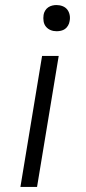

<svg xmlns="http://www.w3.org/2000/svg" viewBox="-20 -742 340 762"><path d="M61 0 147 -520H213L127 0ZM205 -618Q192 -618 181 -622.5Q170 -627 162.5 -636Q155 -645 153 -657.5Q151 -670 153 -683Q154 -691 159 -699.5Q164 -708 171.5 -713Q179 -718 187.5 -720Q196 -722 204 -722Q217 -722 228.5 -717.5Q240 -713 247 -704Q254 -695 256.5 -682.5Q259 -670 256 -657Q255 -649 250 -640.5Q245 -632 238 -627Q231 -622 222 -620Q213 -618 205 -618Z"/></svg>

Font: Iosevka Aile Light
Style: Italic
Weight: 300
Italic angle: -9°
Designer: Belleve Invis
Foundry: Belleve Invis
Version: Version 31.1.0; ttfautohint (v1.8.4)